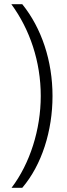

<svg xmlns="http://www.w3.org/2000/svg" viewBox="-20 -736 317 914"><path d="M230 -279C230 -446 178 -602 86 -716H34C122 -596 174 -443 174 -279C174 -120 123 42 35 158H86C179 49 230 -113 230 -279Z"/></svg>

Font: Noto Sans Arabic UI Cn Lt
Style: Regular
Weight: 300
Width: 3
Designer: Monotype Design Team, Nadine Chahine and Nizar Qandah
Foundry: Monotype Imaging Inc.
Version: Version 2.010